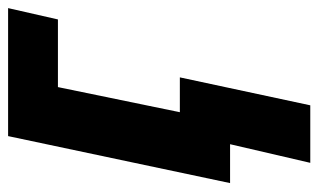

<svg xmlns="http://www.w3.org/2000/svg" viewBox="-176 -412 786 474"><g transform="rotate(-90 217.0 -175.0)"><path d="M52 198H194L263 -124H177L239 -425H406L434 -548H118L2 0H98Z"/></g></svg>

Font: Noto Sans Display SemiCondensed Extra
Style: Italic
Weight: 800
Width: 4
Italic angle: -12°
Designer: Monotype Design Team
Foundry: Monotype Imaging Inc.
Version: Version 1.900